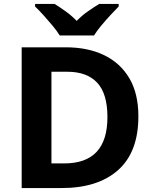

<svg xmlns="http://www.w3.org/2000/svg" viewBox="-20 -954 780 974"><path d="M682 -364Q682 -183 579.5 -91.5Q477 0 292 0H90V-714H314Q426 -714 508.5 -674Q591 -634 636.5 -556.5Q682 -479 682 -364ZM525 -360Q525 -479 473 -534.5Q421 -590 322 -590H241V-125H306Q525 -125 525 -360ZM283 -774Q269 -797 246.5 -824Q224 -851 200.5 -877Q177 -903 158 -921V-934H257Q283 -918 313 -896.5Q343 -875 369 -848Q395 -875 426 -896.5Q457 -918 483 -934H582V-921Q564 -903 540 -877Q516 -851 493.5 -824Q471 -797 457 -774Z"/></svg>

Font: Noto Sans Sundanese
Style: Bold
Weight: 700
Version: Version 2.003